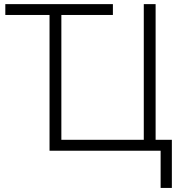

<svg xmlns="http://www.w3.org/2000/svg" viewBox="-20 -734 886 935"><path d="M816.9 181.2V-53.2H737.8V-713.9H680.2V-53.2H278.8V-661.1H529.8V-713.9H5.9V-661.1H221.2V0H762.2V181.2Z"/></svg>

Font: Noto Reveo Sans
Style: Regular
Weight: 300
Designer: Monotype Design Team
Foundry: Monotype Imaging Inc.
Version: Version 2.007